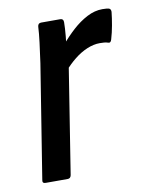

<svg xmlns="http://www.w3.org/2000/svg" viewBox="-64 -546 452 593"><g transform="rotate(-10 162.0 -249.0)"><path d="M32 0Q21 0 23 -10L80 -367Q85 -403 88.5 -430.5Q92 -458 93 -479Q94 -490 104 -490H164Q174 -490 174 -479Q174 -461 171.5 -435Q169 -409 166 -391L168 -364L112 -10Q110 0 101 0ZM154 -327 162 -410Q181 -433 203 -453Q225 -473 249 -485.5Q273 -498 297 -498Q305 -498 309.5 -497.5Q314 -497 318 -496Q324 -494 324 -485Q322 -466 318 -443.5Q314 -421 308 -401Q305 -390 297 -393Q291 -395 285 -395.5Q279 -396 271 -396Q252 -396 231.5 -387.5Q211 -379 191.5 -363.5Q172 -348 154 -327Z"/></g></svg>

Font: Sofia Sans Condensed SemiBold
Style: Italic
Weight: 600
Italic angle: -9°
Version: Version 4.100